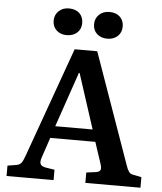

<svg xmlns="http://www.w3.org/2000/svg" viewBox="-60 -965 858 1017"><g transform="rotate(5 369.0 -456.5)"><path d="M265.1 -771Q231.9 -771 210.9 -790.5Q189.9 -810.1 189.9 -841.8Q189.9 -872.6 211.2 -892.8Q232.4 -913.1 265.1 -913.1Q301.3 -913.1 321.5 -893.6Q341.8 -874 341.8 -841.8Q341.8 -810.1 320.6 -790.5Q299.3 -771 265.1 -771ZM404.8 -841.8Q404.8 -872.6 426 -892.8Q447.3 -913.1 481 -913.1Q516.1 -913.1 536.6 -893.6Q557.1 -874 557.1 -841.8Q557.1 -810.5 535.9 -790.8Q514.6 -771 481 -771Q447.3 -771 426 -790.3Q404.8 -809.6 404.8 -841.8ZM13.2 0V-55.2L61 -63Q78.1 -66.4 86.4 -77.1Q94.7 -87.9 105 -117.2L314 -700.2H434.1L641.1 -115.2Q647 -98.6 649.4 -93.3Q651.9 -87.9 657 -79.8Q662.1 -71.8 668.5 -68.8Q674.8 -65.9 685.1 -64L725.1 -56.2V0H432.1V-55.2L482.9 -62Q502.9 -64.9 506.8 -75.9Q510.7 -86.9 502 -111.8L465.8 -221.2H226.1L190.9 -116.2Q182.1 -92.3 187.3 -79.8Q192.4 -67.4 213.9 -63L263.2 -55.2V0ZM247.1 -285.2H445.8L351.1 -577.1H347.2Z"/></g></svg>

Font: Literata Book SemiBold
Style: Regular
Weight: 600
Designer: Latin by Veronika Burian and Jose Scaglione. Greek by Irene Vlachou. Cyrillic by Vera Evstafieva
Foundry: TypeTogether
Version: Version 2.003;PS 002.003;hotconv 1.0.88;makeotf.lib2.5.64775